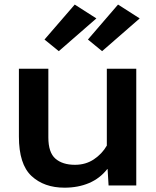

<svg xmlns="http://www.w3.org/2000/svg" viewBox="-20 -824 695 853"><path d="M64 -217.3Q64 -94.2 119.9 -42.2Q175.8 9.8 266.6 9.8Q327.1 9.8 375.5 -10.7Q423.8 -31.2 456.5 -72.8H458L462.4 0H585.4V-518.6H454.6V-177.2Q433.6 -140.6 397.2 -116.2Q360.8 -91.8 313 -91.8Q257.8 -91.8 226.3 -119.1Q194.8 -146.5 194.8 -213.4V-518.6H64ZM177.7 -648.4 241.2 -596.7 408.2 -742.2 312 -803.7ZM370.6 -648.4 433.6 -596.7 600.6 -742.2 504.4 -803.7Z"/></svg>

Font: Roboto Flex
Style: wght 600 wdth 140 opsz 13.0 GRAD 0.00 slnt 0.00 XTRA 468 XOPQ 96 YOPQ 79 YTLC 514 YTUC 712 YTAS 750 YTDE -203.00 YTFI 738
Weight: 600
Width: 8
Designer: Berlow after Robertson
Foundry: Google
Version: Version 3.100